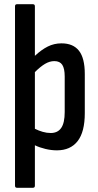

<svg xmlns="http://www.w3.org/2000/svg" viewBox="-20 -703 465 908"><path d="M60 185Q51 185 51 175V-673Q51 -683 60 -683H136Q145 -683 145 -673V-439Q176 -468 206 -483Q236 -498 271 -498Q326 -498 353.5 -463Q381 -428 381 -353V-168Q381 -79 347 -35.5Q313 8 249 8Q223 8 195.5 1.5Q168 -5 145 -16V175Q145 185 136 185ZM220 -74Q253 -74 269.5 -98Q286 -122 286 -173V-341Q286 -379 274.5 -396.5Q263 -414 237 -414Q215 -414 193 -401Q171 -388 145 -362V-94Q163 -85 182 -79.5Q201 -74 220 -74Z"/></svg>

Font: Sofia Sans Condensed SemiBold
Style: Regular
Weight: 600
Designer: Botio Nikoltchev, Ani Petrova
Foundry: lettersoup
Version: Version 4.101